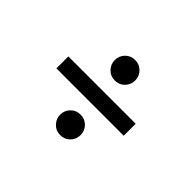

<svg xmlns="http://www.w3.org/2000/svg" viewBox="-100 -719 863 863"><g transform="rotate(45 332.0 -287.5)"><path d="M546 -249H118V-325H546ZM342 -49Q314 -49 295.5 -68.5Q277 -88 277 -114Q277 -141 295.5 -160Q314 -179 342 -179Q370 -179 388.5 -160Q407 -141 407 -114Q407 -87 388.5 -68Q370 -49 342 -49ZM342 -396Q314 -396 295.5 -415.5Q277 -435 277 -461Q277 -488 295.5 -507Q314 -526 342 -526Q370 -526 388.5 -507Q407 -488 407 -461Q407 -434 388.5 -415Q370 -396 342 -396Z"/></g></svg>

Font: Be Vietnam Pro Variable Thin
Style: Regular
Weight: 100
Designer: Lam Bao, Tony Le, Vietanh Nguyen
Foundry: Yellow Type Foundry
Version: Version 1.002